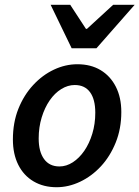

<svg xmlns="http://www.w3.org/2000/svg" viewBox="-20 -772 584 804"><path d="M217 12Q162 12 120.5 -12.5Q79 -37 56.5 -82Q34 -127 34 -188Q34 -259 57 -316.5Q80 -374 119 -416Q158 -458 206 -480.5Q254 -503 304 -503Q360 -503 401 -478.5Q442 -454 465 -409Q488 -364 488 -303Q488 -233 464.5 -175Q441 -117 402.5 -75.5Q364 -34 315.5 -11Q267 12 217 12ZM229 -75Q258 -75 285 -92.5Q312 -110 333 -140.5Q354 -171 366.5 -212Q379 -253 379 -300Q379 -356 357 -386Q335 -416 293 -416Q264 -416 236.5 -399Q209 -382 188 -351.5Q167 -321 154.5 -280Q142 -239 142 -192Q142 -137 164.5 -106Q187 -75 229 -75ZM280 -570 192 -752H274L340 -651H344L454 -752H544L384 -570Z"/></svg>

Font: Source Sans 3 SemiBold
Style: Italic
Weight: 600
Italic angle: -11°
Designer: Paul D. Hunt
Foundry: Adobe
Version: Version 3.046;hotconv 1.0.118;makeotfexe 2.5.65603